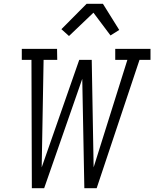

<svg xmlns="http://www.w3.org/2000/svg" viewBox="-20 -993 814 1013"><path d="M148 0 146 -677H95V-735H281L282 -677H210L200 -110L398 -677H464L474 -110L652 -677H588V-735H774V-677H716L490 0H425L414 -577L213 0ZM344 -803 304 -839 437 -973H523L609 -835L563 -806L473 -926Z"/></svg>

Font: Iosevka Etoile Light
Style: Italic
Weight: 300
Italic angle: -9°
Designer: Belleve Invis
Foundry: Belleve Invis
Version: Version 22.1.2; ttfautohint (v1.8.4)